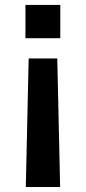

<svg xmlns="http://www.w3.org/2000/svg" viewBox="-20 -563 343 767"><path d="M220.9 -410.5V-543.3H81.7V-410.5ZM220.2 183.9 208.8 -329.5H94.5L83.1 183.9Z"/></svg>

Font: Riot Sans 2.0
Style: Bold
Weight: 600
Designer: Rasmus Andersson
Foundry: rsms
Version: Version 3.006;hotconv 1.0.109;makeotfexe 2.5.65596